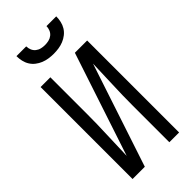

<svg xmlns="http://www.w3.org/2000/svg" viewBox="-293 -1020 1085 1085"><g transform="rotate(-45 250.0 -477.5)"><path d="M64 0V-735H142V-441Q142 -360 138.5 -278.5Q135 -197 133 -116L338 -735H436V0H358V-294Q358 -375 361.5 -456.5Q365 -538 367 -619L162 0ZM250 -815Q230 -815 210 -818Q190 -821 171.5 -828.5Q153 -836 137 -848.5Q121 -861 110.5 -878Q100 -895 95.5 -915Q91 -935 91 -955H169Q169 -940 175 -925.5Q181 -911 193 -901.5Q205 -892 220 -888.5Q235 -885 250 -885Q265 -885 280 -888.5Q295 -892 307 -901.5Q319 -911 325 -925.5Q331 -940 331 -955H409Q409 -935 404.5 -915Q400 -895 389.5 -878Q379 -861 363 -848.5Q347 -836 328.5 -828.5Q310 -821 290 -818Q270 -815 250 -815Z"/></g></svg>

Font: Zed Mono
Style: Regular
Weight: 400
Monospace: yes
Designer: Belleve Invis
Foundry: Belleve Invis
Version: Version 1.0.0; ttfautohint (v1.8.4)